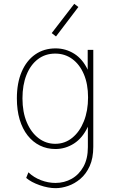

<svg xmlns="http://www.w3.org/2000/svg" viewBox="-20 -773 602 1006"><path d="M271.5 212.9Q232.9 212.9 188 197.3Q143.1 181.6 117.2 159.2L128.9 129.9Q156.7 156.7 194.6 171.1Q232.4 185.5 270.5 185.5Q316.9 185.5 355.5 163.8Q394 142.1 417.2 100.3Q440.4 58.6 440.4 -2V-109.4H435.5L441.4 -137.7V-377L435.5 -407.2H439.5V-511.7H468.8V-3.9Q468.8 55.7 450 97.2Q431.2 138.7 401.1 164.1Q371.1 189.5 336.9 201.2Q302.7 212.9 271.5 212.9ZM270.5 7.8Q226.1 7.8 189 -10.5Q151.9 -28.8 124.8 -63.2Q97.7 -97.7 83 -146.7Q68.4 -195.8 68.4 -257.8Q68.4 -337.9 93.5 -396.7Q118.7 -455.6 164.3 -487.5Q210 -519.5 271.5 -519.5Q324.2 -519.5 368.9 -491.5Q413.6 -463.4 440.7 -405.5Q467.8 -347.7 467.8 -257.8Q467.8 -167.5 440.2 -108.6Q412.6 -49.8 367.7 -21Q322.8 7.8 270.5 7.8ZM269.5 -19.5Q319.8 -19.5 358.6 -51Q397.5 -82.5 419.4 -137.5Q441.4 -192.4 441.4 -262.7Q441.4 -332.5 419.4 -384Q397.5 -435.5 358.6 -463.9Q319.8 -492.2 269.5 -492.2Q217.3 -492.2 178.7 -462.9Q140.1 -433.6 118.9 -380.9Q97.7 -328.1 97.7 -257.8Q97.7 -185.5 120.4 -132.1Q143.1 -78.6 181.9 -49.1Q220.7 -19.5 269.5 -19.5ZM273.4 -582 251 -599.6 369.1 -752.9 390.6 -736.3Z"/></svg>

Font: Reddit Mono ExtraLight
Style: Regular
Weight: 250
Monospace: yes
Designer: Stephen Hutchings
Foundry: Reddit
Version: Version 1.014